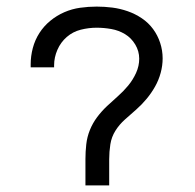

<svg xmlns="http://www.w3.org/2000/svg" viewBox="-20 -562 590 582"><path d="M239 0V-80Q239 -102 241.5 -124.5Q244 -147 252.5 -168Q261 -189 274.5 -207Q288 -225 304.5 -240.5Q321 -256 337.5 -270.5Q354 -285 368.5 -302.5Q383 -320 392.5 -341Q402 -362 402 -384Q402 -407 390 -427Q378 -447 359 -458.5Q340 -470 317.5 -474Q295 -478 273 -478Q249 -478 225 -472Q201 -466 182.5 -450Q164 -434 154 -411Q144 -388 144 -364V-358H73V-367Q73 -392 79.5 -416.5Q86 -441 99.5 -462Q113 -483 132.5 -499Q152 -515 175 -525Q198 -535 223 -538.5Q248 -542 273 -542Q297 -542 320.5 -539Q344 -536 367 -528Q390 -520 410 -506.5Q430 -493 444 -474Q458 -455 465.5 -432Q473 -409 473 -385Q473 -363 467 -341Q461 -319 450 -299.5Q439 -280 424.5 -262.5Q410 -245 393 -230Q376 -215 359 -200Q342 -185 330 -166Q318 -147 314.5 -124.5Q311 -102 311 -79V0Z"/></svg>

Font: Lode Term
Style: Regular
Weight: 400
Monospace: yes
Designer: Belleve Invis
Foundry: Belleve Invis
Version: Version 29.2.0